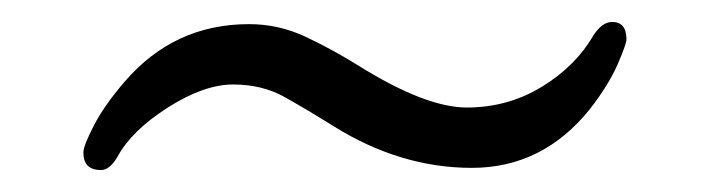

<svg xmlns="http://www.w3.org/2000/svg" viewBox="-20 -336 640 175"><path d="M551 -300Q551 -296 543 -277.5Q535 -259 518 -237Q475 -183 410 -183Q345 -183 284 -221Q260 -236 239.5 -247.5Q219 -259 192.5 -259Q166 -259 133 -238Q100 -217 87 -193Q80 -181 72 -181Q56 -181 56 -197Q56 -203 65.5 -221.5Q75 -240 94 -262Q139 -314 207 -314Q234 -314 258.5 -302.5Q283 -291 307 -276Q368 -238 405.5 -238Q443 -238 474 -257Q505 -276 521 -304Q529 -316 538 -316Q551 -316 551 -300Z"/></svg>

Font: ToneOZ-Pinyin-WenKai-Light
Style: Light
Weight: 300
Designer: Fontworks Inc.
Foundry: ToneOZ
Version: Version 0.240331